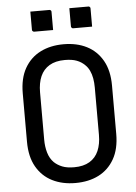

<svg xmlns="http://www.w3.org/2000/svg" viewBox="-61 -954 722 1020"><g transform="rotate(-5 300.0 -444.0)"><path d="M300 -720Q371 -720 424 -693Q477 -666 507.5 -612.5Q538 -559 538 -479V-221Q538 -141 507.5 -87.5Q477 -34 424 -7Q371 20 300 20Q230 20 176.5 -7Q123 -34 92.5 -87.5Q62 -141 62 -221V-479Q62 -559 92.5 -612.5Q123 -666 176.5 -693Q230 -720 300 -720ZM154 -224Q154 -186 163.5 -154Q173 -122 194 -101Q212 -84 237 -74Q262 -64 300 -64Q350 -64 382.5 -83.5Q415 -103 430.5 -139Q446 -175 446 -224V-476Q446 -502 442 -525Q438 -548 429 -567Q420 -586 406 -599Q388 -617 363 -626.5Q338 -636 300 -636Q250 -636 217.5 -616.5Q185 -597 169.5 -561.5Q154 -526 154 -476ZM140 -908Q165 -908 190.5 -908Q216 -908 241 -908Q245 -908 247 -906.5Q249 -905 250.5 -903Q252 -901 252 -897V-800Q227 -800 201.5 -800Q176 -800 151 -800Q148 -800 145.5 -801.5Q143 -803 141.5 -805.5Q140 -808 140 -811ZM348 -908Q373 -908 398.5 -908Q424 -908 449 -908Q453 -908 455 -906.5Q457 -905 458.5 -903Q460 -901 460 -897V-800Q435 -800 409.5 -800Q384 -800 359 -800Q356 -800 353.5 -801.5Q351 -803 349.5 -805.5Q348 -808 348 -811Z"/></g></svg>

Font: RecMonoLinear Nerd Font Mono
Style: Regular
Weight: 400
Monospace: yes
Version: Version 1.085; ttfautohint (v1.8.4.7-5d5b);Nerd Fonts 3.2.1